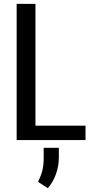

<svg xmlns="http://www.w3.org/2000/svg" viewBox="-20 -731 493 1002"><path d="M165 -75.2H426.3V0H66.9V-710.9H165ZM287.1 91.8Q287.1 135.3 271.7 178.2Q256.3 221.2 229.5 251L178.7 218.3Q193.4 188 200.7 159.7Q208 131.3 208 94.7V40.5H287.1Z"/></svg>

Font: Franco
Style: Regular
Weight: 400
Designer: Google
Version: Version 1.200311; 2013